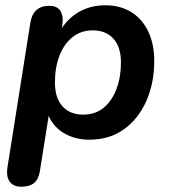

<svg xmlns="http://www.w3.org/2000/svg" viewBox="-20 -519 640 727"><path d="M60 188Q31 188 17 169Q3 150 8 116L95 -433Q100 -465 118 -481Q136 -497 167 -497Q196 -497 208.5 -478Q221 -459 216 -424L207 -368L205 -398Q233 -447 277.5 -473Q322 -499 379 -499Q435 -499 476.5 -473.5Q518 -448 541 -400.5Q564 -353 564 -288Q564 -205 534.5 -137.5Q505 -70 450 -30Q395 10 318 10Q262 10 218.5 -17Q175 -44 158 -97H167L131 129Q126 160 109 174Q92 188 60 188ZM295 -85Q341 -85 372.5 -111Q404 -137 421 -182Q438 -227 438 -282Q438 -341 409.5 -372.5Q381 -404 331 -404Q286 -404 254 -378Q222 -352 205 -307.5Q188 -263 188 -207Q188 -148 216.5 -116.5Q245 -85 295 -85Z"/></svg>

Font: Nunito ExtraLight
Style: Italic
Weight: 200
Italic angle: -9°
Designer: Vernon Adams
Foundry: Vernon Adams
Version: Version 3.602